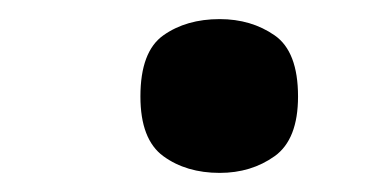

<svg xmlns="http://www.w3.org/2000/svg" viewBox="-20 -173 391 201"><path d="M210 8Q175 8 151 -9.5Q127 -27 127 -72Q127 -119 151 -136Q175 -153 210 -153Q243 -153 267.5 -136Q292 -119 292 -72Q292 -27 267.5 -9.5Q243 8 210 8Z"/></svg>

Font: Noto Serif Gujarati
Style: Bold
Weight: 700
Version: Version 2.102